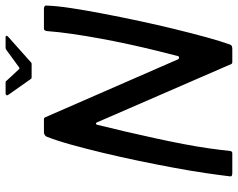

<svg xmlns="http://www.w3.org/2000/svg" viewBox="-102 -748 850 686"><g transform="rotate(-90 323.0 -405.0)"><path d="M454 -194Q456 -190 460.5 -190Q465 -190 466 -196Q475 -230 486 -275Q497 -320 508 -370.5Q519 -421 528.5 -473Q538 -525 545 -573.5Q552 -622 555 -663Q557 -673 563 -673H636Q640 -673 643.5 -670.5Q647 -668 646 -664Q645 -628 637 -575.5Q629 -523 617 -460.5Q605 -398 591 -332.5Q577 -267 562 -205.5Q547 -144 533 -93Q519 -42 507 -9Q505 -3 500.5 -1.5Q496 0 491 0H443Q437 0 434 -11L229 -483Q228 -487 224.5 -487Q221 -487 220 -482Q208 -434 196 -382Q184 -330 172.5 -277.5Q161 -225 151.5 -175.5Q142 -126 136 -83.5Q130 -41 127 -10Q126 0 119 0H48Q43 0 39 -1.5Q35 -3 36 -9Q40 -43 47.5 -94.5Q55 -146 66.5 -208Q78 -270 91.5 -335Q105 -400 120 -462.5Q135 -525 149.5 -577Q164 -629 178 -664Q180 -668 184.5 -670.5Q189 -673 192 -673H240Q246 -673 248 -666ZM389 -717Q385 -717 383 -721L326 -802Q325 -805 326.5 -807.5Q328 -810 332 -810H371Q376 -810 378 -806L418 -763Q421 -758 427 -763L486 -806Q490 -810 495 -810H534Q538 -810 538 -807.5Q538 -805 536 -802L445 -721Q442 -717 437 -717Z"/></g></svg>

Font: Glory Thin Medium
Style: Italic
Weight: 500
Italic angle: -12°
Version: Version 1.011